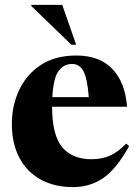

<svg xmlns="http://www.w3.org/2000/svg" viewBox="-20 -752 566 785"><path d="M292 -525Q387 -525 439.5 -470Q492 -415 499.5 -315.5H193Q193 -200 234 -150.5Q275 -101 354.5 -101Q395 -101 428.5 -115.2Q462 -129.5 496 -165L508 -154.5Q455.5 -60.5 401.8 -23.8Q348 13 278 13Q203.5 13 147.2 -17.5Q91 -48 59.8 -106Q28.5 -164 28.5 -245.5Q28.5 -320.5 58.5 -384.2Q88.5 -448 147.2 -486.5Q206 -525 292 -525ZM275 -490.5Q239.5 -490.5 218.8 -461Q198 -431.5 194 -355H343Q337 -432 321 -461.2Q305 -490.5 275 -490.5ZM291.5 -569H272L108 -727.5V-732H234.5Z"/></svg>

Font: Newsreader 72pt
Style: Bold
Weight: 700
Designer: Hugues Gentile
Foundry: Production Type
Version: Version 1.003; ttfautohint (v1.8.3)